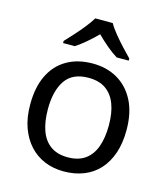

<svg xmlns="http://www.w3.org/2000/svg" viewBox="-115 -856 834 955"><g transform="rotate(15 302.5 -378.0)"><path d="M551 -269Q551 -202 533.5 -150.5Q516 -99 483.5 -63Q451 -27 404.5 -8.5Q358 10 301 10Q248 10 203 -8.5Q158 -27 125 -63Q92 -99 73.5 -150.5Q55 -202 55 -269Q55 -358 85 -419.5Q115 -481 171 -513.5Q227 -546 304 -546Q377 -546 432.5 -513.5Q488 -481 519.5 -419.5Q551 -358 551 -269ZM146 -269Q146 -206 162.5 -159.5Q179 -113 214 -88Q249 -63 303 -63Q357 -63 392 -88Q427 -113 443.5 -159.5Q460 -206 460 -269Q460 -333 443 -378Q426 -423 391.5 -447.5Q357 -472 302 -472Q220 -472 183 -418Q146 -364 146 -269ZM347 -766Q359 -744 381.5 -716.5Q404 -689 428.5 -662.5Q453 -636 472 -617V-606H410Q384 -622 356 -645.5Q328 -669 301 -696Q274 -669 247 -646Q220 -623 194 -606H134V-617Q153 -637 176.5 -663Q200 -689 222 -716.5Q244 -744 257 -766Z"/></g></svg>

Font: Noto Sans Thai
Style: Regular
Weight: 400
Designer: Monotype Design Team
Foundry: Monotype Imaging Inc.
Version: Version 2.001